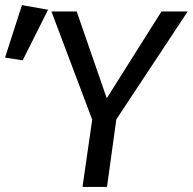

<svg xmlns="http://www.w3.org/2000/svg" viewBox="-137 -734 757 754"><path d="M319.8 -265.1 283.2 0H187L225.1 -264.2L64.9 -689H164.1L282.2 -348.1L497.1 -689H600.1ZM51.8 -695.8 -47.9 -497.1 -117.2 -507.8 -50.8 -713.9Z"/></svg>

Font: FiraSans-Italic
Style: Italic
Weight: 400
Italic angle: -8°
Designer: Carrois Corporate & Edenspiekermann AG
Foundry: Carrois Corporate GbR & Edenspiekermann AG
Version: Version 3.106;PS 003.106;hotconv 1.0.70;makeotf.lib2.5.58329